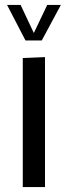

<svg xmlns="http://www.w3.org/2000/svg" viewBox="-20 -754 274 774"><path d="M71.8 0V-520L161.4 -523.8V0ZM82.7 -591 8.5 -734H63.1L116.4 -620.9L170.3 -734H225.3L148.5 -591Z"/></svg>

Font: Murecho Thin
Style: Regular
Weight: 100
Designer: Neil Summerour
Foundry: Positype
Version: Version 1.010